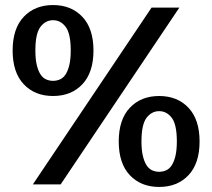

<svg xmlns="http://www.w3.org/2000/svg" viewBox="-20 -730 840 760"><path d="M580 -700H690L220 0H110ZM190 -650Q160 -650 140 -623.5Q120 -597 120 -530Q120 -496 125.5 -473Q131 -450 140 -436Q149 -422 162 -416Q175 -410 190 -410Q205 -410 218 -416Q231 -422 240 -436Q249 -450 254.5 -473Q260 -496 260 -530Q260 -597 240 -623.5Q220 -650 190 -650ZM190 -710Q262 -710 306 -663.5Q350 -617 350 -530Q350 -443 306 -396.5Q262 -350 190 -350Q118 -350 74 -396.5Q30 -443 30 -530Q30 -617 74 -663.5Q118 -710 190 -710ZM610 -290Q580 -290 560 -263.5Q540 -237 540 -170Q540 -136 545.5 -113Q551 -90 560 -76Q569 -62 582 -56Q595 -50 610 -50Q625 -50 638 -56Q651 -62 660 -76Q669 -90 674.5 -113Q680 -136 680 -170Q680 -237 660 -263.5Q640 -290 610 -290ZM610 -350Q682 -350 726 -303.5Q770 -257 770 -170Q770 -83 726 -36.5Q682 10 610 10Q538 10 494 -36.5Q450 -83 450 -170Q450 -257 494 -303.5Q538 -350 610 -350Z"/></svg>

Font: Scada
Style: Regular
Weight: 400
Designer: Jovanny Lemonad
Foundry: Jovanny Lemonad
Version: Version 3.005; ttfautohint (v0.91) -l 8 -r 50 -G 200 -x 0 -w